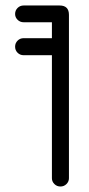

<svg xmlns="http://www.w3.org/2000/svg" viewBox="-20 -679 324 699"><path d="M66 -478Q53 -478 44 -487Q35 -496 35 -509Q35 -522 44 -531Q53 -540 66 -540H169V-598H66Q53 -598 44 -607Q35 -616 35 -628Q35 -641 44 -650Q53 -659 66 -659H197Q231 -659 231 -625V-30Q231 -18 222 -9Q213 0 200 0Q187 0 178 -9Q169 -18 169 -30V-478Z"/></svg>

Font: Libertine Sup Medium
Style: Regular
Weight: 500
Designer: Bastien Sozeau
Foundry: NBR — Bastien Sozeau
Version: Version 2.003; ttfautohint (v1.8.4.7-5d5b);gftools[0.9.33]